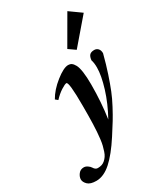

<svg xmlns="http://www.w3.org/2000/svg" viewBox="-324 -819 989 1156"><g transform="rotate(-30 170.5 -241.5)"><path d="M281.2 -498 234.4 -530.8 348.6 -728 429.2 -670.4ZM-9.8 244.6Q-51.8 244.6 -69.8 226.8Q-87.9 209 -87.9 190.4Q-87.9 172.4 -74.2 154.1Q-60.5 135.7 -36.6 135.7Q-23.9 135.7 -11 144.5Q2 153.3 7.8 163.1Q19 182.1 35.6 182.1Q50.8 182.1 63.5 178Q76.2 173.8 86.2 164.8Q96.2 155.8 104 144.5Q111.8 133.3 117.7 115.7Q123.5 98.1 127.9 80.8Q132.3 63.5 135.3 38.1Q138.2 12.7 139.9 -10Q141.6 -32.7 142.6 -64.9Q143.6 -97.2 143.8 -124.3Q144 -151.4 144 -189.5Q144 -355.5 126.5 -355.5Q116.2 -355.5 88.6 -337.9Q61 -320.3 34.2 -291.5L17.6 -305.2Q46.4 -356.4 102.3 -400.6Q158.2 -444.8 189.9 -444.8Q203.1 -444.8 213.1 -438.2Q223.1 -431.6 232.7 -414.3Q242.2 -397 247.3 -361.6Q252.4 -326.2 252.4 -274.4Q252.4 -149.9 235.8 -39.6Q282.2 -123.5 307.9 -206.8Q333.5 -290 333.5 -345.2Q333.5 -377.4 326.2 -398.9Q328.6 -423.3 338.9 -434.1Q349.1 -444.8 371.1 -444.8Q387.7 -444.8 397.9 -433.3Q408.2 -421.9 408.2 -401.4Q390.1 -331.5 371.1 -274.7Q352.1 -217.8 335.9 -177.5Q319.8 -137.2 296.1 -92.8Q272.5 -48.3 254.4 -18.8Q236.3 10.7 203.6 61.5Q145 152.3 93.3 198.5Q41.5 244.6 -9.8 244.6Z"/></g></svg>

Font: Elstob Grade
Style: Italic
Weight: 400
Italic angle: -20°
Designer: Peter S. Baker
Version: Version 1.015